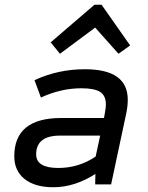

<svg xmlns="http://www.w3.org/2000/svg" viewBox="-20 -775 620 807"><path d="M204 12Q127 12 83.5 -22.5Q40 -57 40 -118Q40 -279 237 -279H417L420 -295Q422 -307 423.5 -317.5Q425 -328 425 -336Q425 -373 401 -388.5Q377 -404 322 -404Q236 -404 152 -365L125 -438Q224 -484 337 -484Q517 -484 517 -356Q517 -343 515.5 -329Q514 -315 511 -300L447 0H380L381 -44Q294 12 204 12ZM225 -69Q311 -69 382 -117L401 -205H232Q132 -205 132 -126Q132 -69 225 -69ZM232 -549 193 -597 377 -755H407L527 -584L478 -549L380 -659Z"/></svg>

Font: Sometype Mono Medium
Style: Italic
Weight: 500
Italic angle: -12°
Monospace: yes
Designer: Ryoichi Tsunekawa
Foundry: Dharma Type
Version: Version 1.000; ttfautohint (v1.8.3)